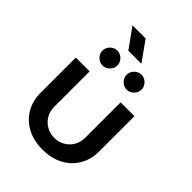

<svg xmlns="http://www.w3.org/2000/svg" viewBox="-252 -999 1130 1130"><g transform="rotate(45 313.0 -434.0)"><path d="M313 12Q239 12 184 -17.5Q129 -47 99 -99Q69 -151 69 -216V-510H184V-217Q184 -178 201.5 -148.5Q219 -119 248.5 -102.5Q278 -86 313 -86Q348 -86 377.5 -102.5Q407 -119 424.5 -148.5Q442 -178 442 -217V-510H557V-216Q557 -151 527 -99Q497 -47 442 -17.5Q387 12 313 12ZM414 -588Q389 -588 370.5 -606.5Q352 -625 352 -650Q352 -675 370.5 -693.5Q389 -712 414 -712Q439 -712 457.5 -693.5Q476 -675 476 -650Q476 -625 457.5 -606.5Q439 -588 414 -588ZM213 -588Q188 -588 169.5 -606.5Q151 -625 151 -650Q151 -675 169.5 -693.5Q188 -712 213 -712Q238 -712 256.5 -693.5Q275 -675 275 -650Q275 -625 256.5 -606.5Q238 -588 213 -588ZM259 -757 171 -880H280L368 -757Z"/></g></svg>

Font: MuseoModerno Thin Medium
Style: Regular
Weight: 500
Version: Version 1.003